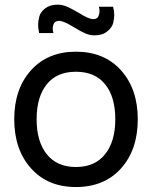

<svg xmlns="http://www.w3.org/2000/svg" viewBox="-20 -773 640 809"><path d="M378.4 -624Q358.9 -624 339.4 -632.3Q319.8 -640.6 289.1 -659.7Q248 -685.1 228.5 -685.1Q219.7 -685.1 213.6 -680.9Q207.5 -676.8 205.3 -670.2Q203.1 -663.6 202.6 -659.9Q202.1 -656.2 202.1 -652.8Q202.1 -643.6 205.1 -633.8H145Q140.6 -652.8 140.6 -668.9Q140.6 -683.1 145.5 -702.6Q149.9 -721.7 170.4 -737.8Q190.4 -753.4 222.7 -753.4Q242.2 -753.4 261.2 -745.4Q280.3 -737.3 313 -718.3Q353.5 -692.4 373 -692.4Q389.2 -692.4 394.5 -704.1Q399.4 -714.4 399.4 -725.1Q399.4 -734.4 396.5 -744.6H456.5Q461.4 -726.6 461.4 -709Q461.4 -696.3 457 -676.3Q452.1 -656.7 431.6 -640.6Q411.6 -624 378.4 -624ZM299.8 15.1Q180.7 15.1 110.4 -64Q40 -143.1 40 -270.5Q40 -398.4 110.6 -476.8Q181.2 -555.2 299.8 -555.2Q419.4 -555.2 490 -476.6Q560.5 -397.9 560.5 -270.5Q560.5 -142.1 490 -63.5Q419.4 15.1 299.8 15.1ZM299.8 -69.3Q379.9 -69.3 422.9 -123.3Q465.8 -177.2 465.8 -270.5Q465.8 -364.7 423.1 -417.7Q380.4 -470.7 299.8 -470.7Q219.2 -470.7 176.8 -417.5Q134.3 -364.3 134.3 -270.5Q134.3 -176.8 177.2 -123Q220.2 -69.3 299.8 -69.3Z"/></svg>

Font: Vela Sans Med
Style: Regular
Weight: 500
Designer: Principal design: Mikhail Sharanda - project Manrope.
Design modification: Ravid Balaliev
Foundry: Mikhail Sharanda
Version: Version 1.001